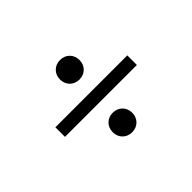

<svg xmlns="http://www.w3.org/2000/svg" viewBox="-87 -747 793 793"><g transform="rotate(-45 310.0 -350.0)"><path d="M100 -322H520V-378H100ZM253 -196C253 -163 277 -139 310 -139C343 -139 367 -163 367 -196C367 -229 343 -253 310 -253C277 -253 253 -229 253 -196ZM253 -504C253 -471 277 -447 310 -447C343 -447 367 -471 367 -504C367 -537 343 -561 310 -561C277 -561 253 -537 253 -504Z"/></g></svg>

Font: Meta Space Light
Style: Regular
Weight: 300
Designer: Meta Pool / Florian Karsten
Foundry: Meta Pool / Florian Karsten
Version: Version 2.000;Glyphs 3.1.1 (3137)